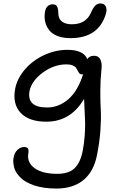

<svg xmlns="http://www.w3.org/2000/svg" viewBox="-20 -842 689 1122"><path d="M392.1 -619.1Q350.1 -619.1 318.8 -630.6Q287.6 -642.1 270.5 -662.1Q253.4 -682.1 246.1 -706.8Q238.8 -731.4 241.2 -759.8Q243.2 -789.6 255.9 -803.2Q268.6 -816.9 287.1 -816.9Q304.7 -816.9 312.5 -805.7Q320.3 -794.4 320.8 -764.2Q321.3 -731.9 342 -716.1Q362.8 -700.2 399.9 -700.2Q480 -700.2 509.8 -764.2Q524.4 -797.4 536.9 -809.6Q549.3 -821.8 566.9 -821.8Q589.4 -821.8 597.9 -804.7Q606.4 -787.6 599.1 -762.2Q556.6 -619.1 392.1 -619.1ZM310.1 259.8Q271.5 259.8 238 254.9Q204.6 250 179.7 241.5Q154.8 232.9 134 221.4Q113.3 210 99.9 196.3Q86.4 182.6 76.4 167.5Q66.4 152.3 62.7 136.7Q59.1 121.1 57.6 105.7Q56.2 90.3 60.1 76.2Q64.5 50.8 82 33.9Q99.6 17.1 121.1 17.1Q137.2 17.1 142.8 25.4Q148.4 33.7 146 50.8Q135.3 106.4 181.4 140.1Q227.5 173.8 314 173.8Q381.8 173.8 415.5 141.4Q449.2 108.9 462.9 42Q471.7 -2.4 474.9 -48.6Q478 -94.7 477.5 -121.8Q477.1 -148.9 474.4 -197.3Q471.7 -245.6 471.2 -264.2Q393.1 -130.9 251 -130.9Q148.4 -130.9 100.1 -183.1Q51.8 -235.4 68.8 -324.2Q81.5 -386.7 128.2 -439.2Q174.8 -491.7 240.2 -521.2Q305.7 -550.8 373 -550.8Q468.8 -550.8 490.2 -496.1Q501.5 -516.1 529.8 -516.1Q556.6 -516.1 566.9 -493.7Q577.1 -471.2 573.2 -439Q566.4 -377 566.2 -313Q565.9 -249 568.8 -200.4Q571.8 -151.9 566.9 -81.5Q562 -11.2 546.9 64Q528.3 160.2 467.8 210Q407.2 259.8 310.1 259.8ZM152.8 -311Q143.6 -264.2 168.7 -239Q193.8 -213.9 254.9 -213.9Q323.2 -213.9 378.7 -261.5Q434.1 -309.1 465.8 -408.2Q462.9 -407.2 459 -407.2Q449.7 -407.2 444.1 -413.3Q438.5 -419.4 434.6 -428Q430.7 -436.5 424.8 -445.1Q418.9 -453.6 404.8 -459.7Q390.6 -465.8 369.1 -465.8Q295.9 -465.8 231 -418.5Q166 -371.1 152.8 -311Z"/></svg>

Font: Shantell Sans Irregular
Style: Italic
Weight: 400
Italic angle: -11.31°
Designer: Stephen Nixon, Anya Danilova, Shantell Martin
Foundry: Arrow Type
Version: Version 1.006;[9816181b4]